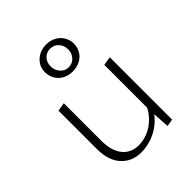

<svg xmlns="http://www.w3.org/2000/svg" viewBox="-190 -779 895 895"><g transform="rotate(-45 258.0 -331.0)"><path d="M223 4Q161 4 123.5 -37.5Q86 -79 86 -154V-407L128 -414V-166Q128 -101 157 -64.5Q186 -28 238 -28Q267 -28 297 -40Q327 -52 354 -78Q381 -104 398 -146L416 -127Q397 -81 365 -52Q333 -23 295.5 -9.5Q258 4 223 4ZM395 3 388 -108V-407L431 -414V-3ZM262 -489Q235 -489 213.5 -500.5Q192 -512 180 -532.5Q168 -553 168 -579Q168 -604 180.5 -623.5Q193 -643 214.5 -654.5Q236 -666 263 -666Q290 -666 311.5 -654.5Q333 -643 345.5 -622.5Q358 -602 358 -577Q358 -552 345.5 -531.5Q333 -511 311.5 -500Q290 -489 262 -489ZM263 -516Q287 -516 303.5 -533.5Q320 -551 320 -577Q320 -604 303.5 -621.5Q287 -639 263 -639Q238 -639 222 -622Q206 -605 206 -579Q206 -553 222.5 -534.5Q239 -516 263 -516Z"/></g></svg>

Font: Ysabeau ExtraLight
Style: Regular
Weight: 250
Designer: Christian Thalmann (Catharsis Fonts)
Version: Version 2.002